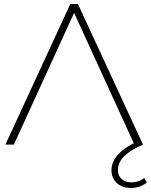

<svg xmlns="http://www.w3.org/2000/svg" viewBox="-20 -720 751 956"><path d="M633 216C662 216 688 207 711 189L698 166C682 180 659 188 636 188C597 188 567 167 567 127C567 91 587 45 692 0L368 -700H330L7 0H49L349 -656L646 -7C557 39 535 88 535 128C535 182 576 216 633 216Z"/></svg>

Font: Montserrat-Alt1 ExtLt
Style: Regular
Weight: 200
Designer: Differentunic
Foundry: Differentunic
Version: Version 7.222